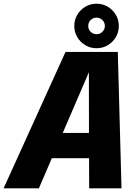

<svg xmlns="http://www.w3.org/2000/svg" viewBox="-52 -1019 758 1039"><path d="M-32.5 0 302.5 -738H585.5L605.5 0H430.5L430 -163H228.5L158.5 0ZM287.5 -299.5H429.5L429 -628ZM470.5 -758Q437.5 -758 410 -774.2Q382.5 -790.5 366.2 -818Q350 -845.5 350 -878.5Q350 -911.5 366.2 -939Q382.5 -966.5 410 -982.8Q437.5 -999 470.5 -999Q503.5 -999 531 -982.8Q558.5 -966.5 574.8 -939Q591 -911.5 591 -878.5Q591 -845.5 574.8 -818Q558.5 -790.5 531 -774.2Q503.5 -758 470.5 -758ZM470.5 -834Q489 -834 502.2 -847Q515.5 -860 515.5 -878.5Q515.5 -897.5 502.2 -910.5Q489 -923.5 470.5 -923.5Q451.5 -923.5 438.5 -910.5Q425.5 -897.5 425.5 -878.5Q425.5 -860 438.5 -847Q451.5 -834 470.5 -834Z"/></svg>

Font: Epilogue ExtraBold
Style: Italic
Weight: 800
Italic angle: -12°
Designer: Tyler Finck
Foundry: Etcetera Type Co
Version: Version 2.111; ttfautohint (v1.8.3)